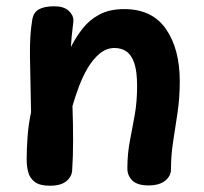

<svg xmlns="http://www.w3.org/2000/svg" viewBox="-20 -579 651 612"><path d="M83 -517Q87 -540 104.5 -549.5Q122 -559 153 -559Q183 -559 198.5 -545Q214 -531 214 -515Q214 -508 212 -494Q210 -480 208.5 -463Q207 -446 206 -429Q221 -459 242.5 -487Q264 -515 296.5 -532.5Q329 -550 376 -550Q465 -550 509 -486.5Q553 -423 553 -320Q553 -268 546 -220.5Q539 -173 532 -128.5Q525 -84 525 -39Q525 -18 506.5 -3Q488 12 453 12Q418 12 402 -3.5Q386 -19 386 -42Q386 -89 394 -129.5Q402 -170 409.5 -212.5Q417 -255 417 -305Q417 -352 408 -378Q399 -404 383 -415Q367 -426 345 -426Q319 -426 297.5 -408Q276 -390 259.5 -362Q243 -334 231 -301.5Q219 -269 211 -241Q213 -186 213 -132.5Q213 -79 210 -36Q209 -16 191.5 -1.5Q174 13 139 13Q107 13 91 1Q75 -11 70 -30Q65 -49 65 -71Q65 -106 68 -145Q71 -184 79 -221Q78 -277 77 -321.5Q76 -366 75.5 -401.5Q75 -437 77 -465.5Q79 -494 83 -517Z"/></svg>

Font: Playpen Sans SemiBold
Style: Regular
Weight: 600
Designer: Laura Meseguer, Veronika Burian, José Scaglione
Foundry: TypeTogether
Version: Version 1.001